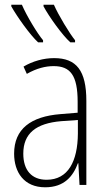

<svg xmlns="http://www.w3.org/2000/svg" viewBox="-20 -786 460 816"><path d="M209 -766H165V-759C188 -716 245 -636 279 -606H299V-615C276 -643 228 -722 209 -766ZM73 -766H28V-759C52 -716 108 -637 142 -606H163V-615C139 -643 93 -719 73 -766ZM210 -539C165 -539 119 -526 80 -503L94 -472C136 -496 174 -505 208 -505C279 -505 310 -466 310 -353V-307L237 -301C111 -291 40 -238 40 -133C40 -54 82 10 172 10C254 10 291 -38 311 -92H313L318 0H347V-357C347 -486 305 -539 210 -539ZM240 -271 311 -276V-218C310 -101 270 -22 178 -22C115 -22 79 -62 79 -133C79 -219 133 -262 240 -271Z"/></svg>

Font: Noto Sans Condensed ExtraLight
Style: Regular
Weight: 200
Width: 3
Designer: Monotype Design Team
Foundry: Monotype Imaging Inc.
Version: Version 2.013